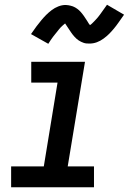

<svg xmlns="http://www.w3.org/2000/svg" viewBox="-20 -791 544 811"><path d="M27 0V-88H165L223 -442H112V-530H339L266 -88H377V0ZM184 -606 111 -647Q123 -665 134 -679.5Q145 -694 155 -706Q165 -718 175 -728Q185 -738 198 -748Q211 -758 226.5 -764Q242 -770 257 -770Q263 -770 268 -769Q273 -768 278 -767Q283 -766 288 -764Q293 -762 297.5 -759.5Q302 -757 306 -754Q310 -751 313.5 -748Q317 -745 321 -740.5Q325 -736 328 -732Q331 -728 334 -724Q337 -720 339 -716.5Q341 -713 344 -709Q347 -705 349.5 -700.5Q352 -696 355 -691.5Q358 -687 360 -685Q364 -687 369.5 -692.5Q375 -698 378.5 -701.5Q382 -705 385.5 -709Q389 -713 393.5 -718Q398 -723 402 -729Q406 -735 411 -741.5Q416 -748 421 -755.5Q426 -763 432 -771L504 -729Q492 -712 481.5 -697Q471 -682 461 -670Q451 -658 441 -648Q431 -638 417.5 -628Q404 -618 389 -612.5Q374 -607 358 -607Q352 -607 345.5 -607.5Q339 -608 333.5 -610Q328 -612 322.5 -614.5Q317 -617 312 -620.5Q307 -624 303 -627.5Q299 -631 294.5 -636Q290 -641 286.5 -645.5Q283 -650 280 -654.5Q277 -659 274 -663.5Q271 -668 267 -674Q263 -680 260 -684.5Q257 -689 255 -692Q251 -689 245.5 -684Q240 -679 236.5 -675.5Q233 -672 229.5 -667.5Q226 -663 222 -658Q218 -653 213.5 -647.5Q209 -642 204 -635.5Q199 -629 194 -621.5Q189 -614 184 -606Z"/></svg>

Font: Iosevka Slab Semibold Oblique
Style: Regular
Weight: 600
Italic angle: -9°
Monospace: yes
Designer: Belleve Invis
Foundry: Belleve Invis
Version: Version 11.1.1; ttfautohint (v1.8.3)